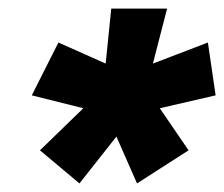

<svg xmlns="http://www.w3.org/2000/svg" viewBox="-20 -732 522 447"><path d="M299 -305 251 -414 165 -305 73 -382 174 -480 54 -510 116 -633 226 -584 239 -712H369L336 -584L464 -633L482 -510L352 -480L419 -382Z"/></svg>

Font: Creato Display Black
Style: Italic
Weight: 900
Italic angle: -10°
Version: Version 1.000